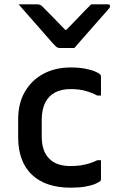

<svg xmlns="http://www.w3.org/2000/svg" viewBox="-20 -857 540 888"><path d="M324 -635Q307 -635 289.5 -635Q272 -635 255 -635Q248 -635 242.5 -639Q237 -643 224 -657Q216 -666 198 -686.5Q180 -707 156.5 -734Q133 -761 109 -788Q85 -815 66 -837Q87 -837 107 -837Q127 -837 148 -837Q159 -837 164.5 -835Q170 -833 177 -826Q190 -813 222 -780.5Q254 -748 302 -698L255 -719H311L265 -697Q314 -746 345 -779Q376 -812 402 -837H478Q482 -837 484.5 -836Q487 -835 488 -833Q489 -831 489 -828Q489 -824 485.5 -819.5Q482 -815 469 -800Q457 -787 437 -764Q417 -741 395 -716Q373 -691 353.5 -669Q334 -647 324 -635ZM307 -545Q345 -545 373.5 -539.5Q402 -534 419.5 -526.5Q437 -519 443 -513Q446 -510 446.5 -508Q447 -506 447 -502Q447 -481 447 -459Q447 -437 447 -415H430Q406 -428 376 -436.5Q346 -445 306 -445Q265 -445 235 -429.5Q205 -414 189 -382Q173 -350 173 -302V-226Q173 -191 182 -165Q191 -139 209 -122Q226 -105 250.5 -97Q275 -89 306 -89Q334 -89 355.5 -92.5Q377 -96 395.5 -102Q414 -108 430 -116H447Q447 -94 447 -72Q447 -50 447 -28Q447 -26 446.5 -24Q446 -22 444 -20Q438 -14 420.5 -6.5Q403 1 374.5 6Q346 11 307 11Q249 11 204 -4Q159 -19 127.5 -49Q96 -79 80 -122.5Q64 -166 64 -221V-305Q64 -380 95.5 -433.5Q127 -487 181.5 -516Q236 -545 307 -545Z"/></svg>

Font: Recursive Medium
Style: Regular
Weight: 500
Version: Version 1.085